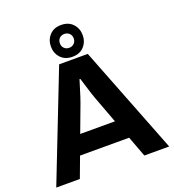

<svg xmlns="http://www.w3.org/2000/svg" viewBox="-158 -1025 1039 1147"><g transform="rotate(-20 361.0 -451.5)"><path d="M2 0 270 -686H452L720 0H562L513 -131H201L152 0ZM246 -252H467L402 -426Q397 -439 390 -461Q383 -483 376 -506Q369 -529 364 -545Q359 -561 359 -561H354Q354 -561 349 -545Q344 -529 337 -506Q330 -483 323 -461Q316 -439 311 -426ZM361.2 -701Q314 -701 287 -730.4Q260 -759.9 260 -801.9Q260 -844 286.8 -873.5Q313.5 -903 360.8 -903Q408 -903 435 -873.6Q462 -844.1 462 -802.1Q462 -760 435.2 -730.5Q408.5 -701 361.2 -701ZM361 -758Q380 -758 392.5 -770.5Q405 -783 405 -802Q405 -821 392.5 -833.5Q380 -846 360.5 -846Q341 -846 329 -833.5Q317 -821 317 -802Q317 -783 329.1 -770.5Q341.2 -758 361 -758Z"/></g></svg>

Font: Archivo VF Beta
Style: Regular
Weight: 400
Designer: Hector Gatti
Foundry: Omnibus-Type
Version: Version 1.002